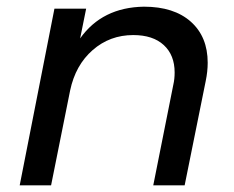

<svg xmlns="http://www.w3.org/2000/svg" viewBox="-20 -555 701 575"><path d="M602 -367Q602 -341 596 -312L533 0H439L499 -301Q503 -318 503 -338Q503 -390 470.5 -420Q438 -450 379 -450Q309 -450 257.5 -405Q206 -360 190 -284L133 0H39L143 -529H238L220 -440Q286 -533 411 -535Q501 -535 551.5 -490Q602 -445 602 -367Z"/></svg>

Font: Gontserrat
Style: Italic
Weight: 400
Italic angle: -11.3°
Designer: Julieta Ulanovsky
Foundry: Julieta Ulanovsky
Version: Version 6.001